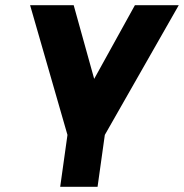

<svg xmlns="http://www.w3.org/2000/svg" viewBox="-20 -520 709 740"><path d="M96 -500 240 0 212 200H356L384 0L669 -500H500L343 -216L264 -500Z"/></svg>

Font: Unageo
Style: ExtraBold-Italic
Weight: 800
Designer: Richard Sepsi
Foundry: Richard Sepsi
Version: Version 2.000